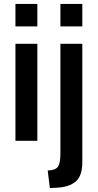

<svg xmlns="http://www.w3.org/2000/svg" viewBox="-20 -720 500 982"><path d="M59 -700H171V-585H59ZM59 -496H171V0H59ZM289 -700H401V-585H289ZM224 152Q263 151 276 133Q289 115 289 65V-496H401V110Q401 180 367 208.5Q333 237 271 240L235 242Z"/></svg>

Font: Cabin SemiBold
Style: Regular
Weight: 600
Designer: Pablo Impallari
Foundry: Pablo Impallari. http://www.impallari.com Igino Marini. http://www.ikern.com
Version: Version 2.200